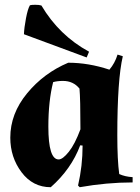

<svg xmlns="http://www.w3.org/2000/svg" viewBox="-20 -767 586 802"><path d="M105 -745Q111 -747 127.5 -747Q144 -747 153 -744Q227 -619 352 -551L342 -527L80 -624Q81 -651 88.5 -690.5Q96 -730 105 -745ZM23 -192Q23 -292 93 -377Q163 -462 265 -505Q350 -505 437 -476Q460 -503 471 -539L493 -532Q470 -435 470 -202Q470 -99 478 -40Q502 -29 534 -27V-5Q426 -5 313 15L306 8Q325 -74 325 -159L315 -160Q278 -61 192 15Q117 15 70 -47.5Q23 -110 23 -192ZM182 -238Q182 -101 225 -101Q242 -101 267.5 -133Q293 -165 316 -227Q316 -354 312 -397Q286 -429 243 -429Q220 -429 202 -424Q182 -345 182 -238Z"/></svg>

Font: Almendra
Style: Bold
Weight: 700
Designer: Ana Sanfelippo
Foundry: Ana Sanfelippo
Version: Version 1.004